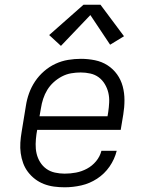

<svg xmlns="http://www.w3.org/2000/svg" viewBox="-20 -788 640 816"><path d="M255 8Q232 8 209.5 5Q187 2 166.5 -6Q146 -14 129 -27Q112 -40 99 -57Q86 -74 78.5 -94.5Q71 -115 68 -137Q65 -159 66.5 -182Q68 -205 72 -228L90 -338Q94 -365 103.5 -391.5Q113 -418 129 -442Q145 -466 167.5 -485.5Q190 -505 216 -517Q242 -529 269.5 -533.5Q297 -538 324 -538Q354 -538 383.5 -532Q413 -526 437 -510.5Q461 -495 477.5 -472Q494 -449 501.5 -421Q509 -393 509 -362.5Q509 -332 504 -302L493 -236H138L135 -218Q132 -197 131.5 -176Q131 -155 135.5 -135.5Q140 -116 150.5 -99Q161 -82 177 -70.5Q193 -59 213.5 -54.5Q234 -50 255 -50Q279 -50 303 -54.5Q327 -59 349.5 -71Q372 -83 388.5 -103Q405 -123 411 -147H476Q467 -111 445.5 -80Q424 -49 392.5 -28.5Q361 -8 325.5 0Q290 8 255 8ZM148 -294H437L440 -312Q443 -332 444 -353Q445 -374 440.5 -393.5Q436 -413 425.5 -430.5Q415 -448 399.5 -459.5Q384 -471 364 -475.5Q344 -480 323 -480Q303 -480 282.5 -476.5Q262 -473 243 -463Q224 -453 208 -438.5Q192 -424 181 -406Q170 -388 163.5 -368Q157 -348 154 -328ZM239 -593 189 -639 335 -768H407L507 -634L448 -598L364 -724Z"/></svg>

Font: Iosevka Curly Slab LtExObl
Style: Regular
Weight: 300
Width: 7
Italic angle: -9°
Monospace: yes
Designer: Belleve Invis
Foundry: Belleve Invis
Version: Version 11.1.0; ttfautohint (v1.8.3)